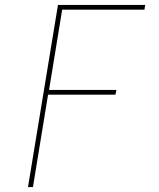

<svg xmlns="http://www.w3.org/2000/svg" viewBox="-20 -755 640 775"><path d="M93 0 214 -735H566L563 -716H231L178 -392H450L446 -373H174L113 0Z"/></svg>

Font: Iosevka Thin Extended Oblique
Style: Regular
Weight: 100
Width: 7
Italic angle: -9°
Monospace: yes
Designer: Belleve Invis
Foundry: Belleve Invis
Version: Version 32.5.0; ttfautohint (v1.8.4)